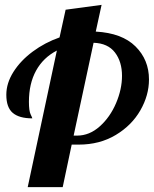

<svg xmlns="http://www.w3.org/2000/svg" viewBox="-20 -770 633 790"><path d="M214 -562Q158 -533 128.5 -479.5Q99 -426 99 -351Q99 -314 106 -299.5Q113 -285 113 -283Q59 -283 32.5 -305.5Q6 -328 6 -380Q6 -428 35.5 -474.5Q65 -521 115 -558Q165 -595 225 -616L250 -730L398 -750L374 -640Q482 -634 537.5 -579Q593 -524 593 -443Q593 -378 557.5 -316Q522 -254 456 -214.5Q390 -175 304 -175H275L238 0H94ZM297 -212Q348 -212 390.5 -250Q433 -288 457.5 -345.5Q482 -403 482 -458Q482 -516 453 -554Q424 -592 365 -594L283 -212Z"/></svg>

Font: Lobster
Style: Regular
Weight: 400
Designer: Impallari Type
Foundry: Impallari Type
Version: Version 2.100